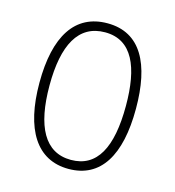

<svg xmlns="http://www.w3.org/2000/svg" viewBox="-88 -614 637 699"><g transform="rotate(15 231.0 -264.5)"><path d="M413 -265C413 -433 359 -539 233 -539C111 -539 49 -442 49 -266C49 -90 112 10 232 10C353 10 413 -89 413 -265ZM87 -266C87 -419 133 -505 233 -505C336 -505 375 -411 375 -266C375 -108 330 -24 232 -24C133 -24 87 -112 87 -266Z"/></g></svg>

Font: Noto Sans Condensed ExtraLight
Style: Regular
Weight: 200
Width: 3
Designer: Monotype Design Team
Foundry: Monotype Imaging Inc.
Version: Version 2.013